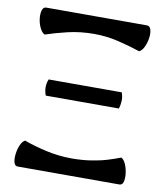

<svg xmlns="http://www.w3.org/2000/svg" viewBox="-80 -764 713 830"><g transform="rotate(10 277.0 -349.0)"><path d="M69 -582Q57 -588 48 -606.5Q39 -625 36.5 -646Q34 -667 38.5 -682.5Q43 -698 56 -698H498Q511 -698 515.5 -682.5Q520 -667 517 -646Q514 -625 505.5 -606.5Q497 -588 484 -582Q439 -597 387 -609.5Q335 -622 280 -622Q219 -622 164.5 -609Q110 -596 69 -582ZM54 0Q41 0 37 -15Q33 -30 35.5 -51.5Q38 -73 46 -91.5Q54 -110 66 -116Q109 -100 164.5 -87.5Q220 -75 277 -75Q322 -75 361 -81Q400 -87 431.5 -96.5Q463 -106 488 -116Q500 -110 508 -91.5Q516 -73 518.5 -51.5Q521 -30 517 -15Q513 0 500 0ZM120 -323Q106 -359 120 -394H441Q448 -375 447 -356.5Q446 -338 441 -323Z"/></g></svg>

Font: Arima SemiBold
Style: Regular
Weight: 600
Designer: Joana Correia and Natanael Gama
Foundry: NDISCOVER
Version: Version 1.101;gftools[0.9.23]